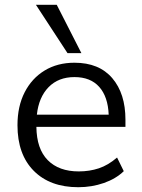

<svg xmlns="http://www.w3.org/2000/svg" viewBox="-20 -773 594 802"><path d="M307 9Q189 9 121 -59.5Q53 -128 53 -250Q53 -329 83 -387.5Q113 -446 166.5 -478.5Q220 -511 291 -511Q394 -511 449 -446.5Q504 -382 504 -273V-243H132Q133 -151 179.5 -104Q226 -57 309 -57Q354 -57 393 -70Q432 -83 469 -115L497 -58Q464 -26 413.5 -8.5Q363 9 307 9ZM291 -451Q224 -451 183 -409Q142 -367 134 -294H434Q431 -369 394.5 -410Q358 -451 291 -451ZM262 -551 130 -753H217L320 -551Z"/></svg>

Font: Mulish
Style: Regular
Weight: 400
Designer: Vernon Adams
Foundry: Vernon Adams
Version: Version 3.603; ttfautohint (v1.8.3)